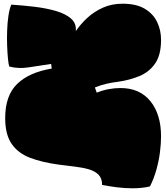

<svg xmlns="http://www.w3.org/2000/svg" viewBox="-20 -844 897 1036"><path d="M789 162Q768 167 744 169.5Q720 172 695 172Q653 172 610 166.5Q567 161 531 154Q531 118 511.5 98.5Q492 79 459 69.5Q426 60 383.5 55Q341 50 295 44Q207 32 142.5 7.5Q78 -17 43 -67.5Q8 -118 8 -207Q8 -329 73 -391.5Q138 -454 259 -474L256 -499Q190 -489 134.5 -480.5Q79 -472 30 -485Q26 -497 23 -527Q20 -557 18.5 -597Q17 -637 18.5 -679Q20 -721 25.5 -758.5Q31 -796 41 -819Q103 -815 166 -807.5Q229 -800 281 -785Q333 -770 363 -744Q393 -718 389 -676Q414 -713 450.5 -747Q487 -781 535 -802.5Q583 -824 641 -824Q716 -824 761.5 -796.5Q807 -769 828 -725Q849 -681 849 -629Q849 -548 817.5 -502Q786 -456 733.5 -434Q681 -412 618 -403Q585 -399 554.5 -392Q524 -385 492 -372L502 -344Q534 -357 566.5 -363Q599 -369 630 -369Q734 -369 791.5 -298Q849 -227 849 -108Q849 -69 843 -22Q837 25 823.5 73Q810 121 789 162Z"/></svg>

Font: Oi
Style: Regular
Weight: 400
Designer: Kostas Bartsokas, Mohamad Dakak
Foundry: Foundry5
Version: Version 4.000